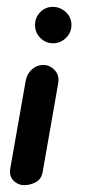

<svg xmlns="http://www.w3.org/2000/svg" viewBox="-20 -539 253 559"><path d="M51 0Q32 0 19 -13.5Q6 -27 10 -49L55 -305Q59 -325 73.5 -337.5Q88 -350 106 -350Q125 -350 139.5 -334.5Q154 -319 149 -294L104 -37Q100 -17 84 -8.5Q68 0 51 0ZM134 -413Q113 -413 97.5 -428.5Q82 -444 82 -466Q82 -488 97 -503.5Q112 -519 134 -519Q155 -519 171.5 -504Q188 -489 188 -466Q188 -444 172 -428.5Q156 -413 134 -413Z"/></svg>

Font: Edu QLD Beginners
Style: Regular
Weight: 400
Designer: Tina and Corey Anderson
Foundry: Google for Education
Version: Version 1.001